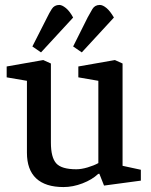

<svg xmlns="http://www.w3.org/2000/svg" viewBox="-20 -747 610 777"><path d="M237 10Q164 10 126.5 -25Q89 -60 89 -129V-420L7 -434V-478L155 -504L186 -490V-170Q186 -110 207.5 -86Q229 -62 289 -62Q309 -62 334.5 -69.5Q360 -77 378 -87V-420L297 -434V-478L445 -504L476 -490V-76L550 -60V-16L401 4L382 -44L377 -43Q353 -20 314 -5Q275 10 237 10ZM311 -535 276 -559 335 -677Q344 -694 354 -710.5Q364 -727 384 -727Q396 -727 411 -714.5Q426 -702 441 -676ZM146 -535 111 -559 171 -677Q179 -694 189.5 -710.5Q200 -727 220 -727Q231 -727 246.5 -714.5Q262 -702 276 -676Z"/></svg>

Font: Faustina Medium
Style: Regular
Weight: 500
Designer: Alfonso Garcia
Foundry: http://www.omnibus-type.com
Version: Version 1.200